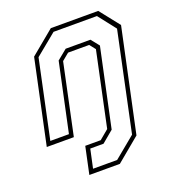

<svg xmlns="http://www.w3.org/2000/svg" viewBox="-135 -640 836 940"><g transform="rotate(-20 283.0 -170.0)"><path d="M169 200 199 59H279.5L328 18.5L410 -368L386 -398.5H276L239 -368L161 0H20L113 -437L237.5 -540H484.5L566 -437L452 97L328 200ZM196.5 177.5H322L433 86L541.5 -427L470 -518.5H244L132.5 -427L46.5 -22H143.5L219.5 -378L271.5 -420.5H400.5L434.5 -378L347.5 29L286.5 80H217.5Z"/></g></svg>

Font: Tourney ExtraLight
Style: Italic
Weight: 250
Italic angle: -12°
Version: Version 1.015